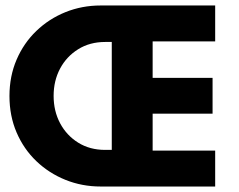

<svg xmlns="http://www.w3.org/2000/svg" viewBox="-20 -680 870 700"><path d="M347 0Q279 0 218.8 -24.2Q158.5 -48.5 112.5 -92.5Q66.5 -136.5 40.5 -197Q14.5 -257.5 14.5 -330Q14.5 -402 40.5 -462.5Q66.5 -523 112.5 -567.2Q158.5 -611.5 218.8 -635.8Q279 -660 347 -660H764.5V-529H536.5V-396H755V-265.5H536.5V-131H764.5V0ZM363.5 -133.5H387.5V-527H363.5Q307.5 -527 265 -500.5Q222.5 -474 199 -429.8Q175.5 -385.5 175.5 -330.5Q175.5 -275 199.2 -230.5Q223 -186 265.2 -159.8Q307.5 -133.5 363.5 -133.5Z"/></svg>

Font: League Spartan Thin
Style: Bold
Weight: 700
Version: Version 2.002